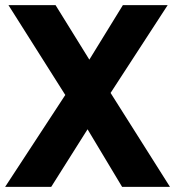

<svg xmlns="http://www.w3.org/2000/svg" viewBox="-29 -730 684 750"><path d="M171 0H-9L226 -359L4 -710H188L320 -497L451 -710H626L403 -367L635 0H448L313 -225Z"/></svg>

Font: Livvic
Style: Bold
Weight: 700
Designer: Jacques Le Bailly, Baron von Fonthausen
Version: Version 1.001; ttfautohint (v1.8.2)